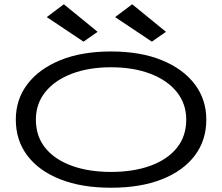

<svg xmlns="http://www.w3.org/2000/svg" viewBox="-20 -868 1040 899"><path d="M500 11Q362 11 262 -28.5Q162 -68 108 -139.5Q54 -211 54 -308Q54 -402 108 -473.5Q162 -545 262 -586Q362 -627 500 -627Q638 -627 738 -586Q838 -545 892 -473.5Q946 -402 946 -308Q946 -211 892 -139.5Q838 -68 738 -28.5Q638 11 500 11ZM500 -63Q605 -63 684.5 -92Q764 -121 808 -175.5Q852 -230 852 -308Q852 -382 808 -437Q764 -492 684.5 -522.5Q605 -553 500 -553Q395 -553 315.5 -522.5Q236 -492 192 -437Q148 -382 148 -308Q148 -230 192 -175.5Q236 -121 315.5 -92Q395 -63 500 -63ZM371 -673 199 -788 279 -848 437 -719ZM691 -673 519 -788 599 -848 757 -719Z"/></svg>

Font: Inconsolata UltraExpanded
Style: Regular
Weight: 400
Width: 9
Monospace: yes
Designer: Raph Levien, Cyreal, Brenton Simpson
Foundry: Raph Levien, Cyreal, Google
Version: Version 3.000; ttfautohint (v1.8.2.53-6de2)